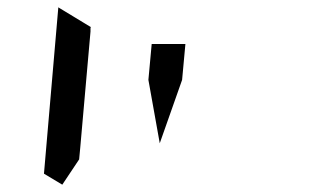

<svg xmlns="http://www.w3.org/2000/svg" viewBox="-20 -981 856 524"><path d="M100 -507 139 -959Q139 -959 139 -961L228 -907L227 -905V-895L224 -861L217 -782L199 -578L196 -546L150 -477ZM385 -763 394 -861H486L477 -763L416 -590Z"/></svg>

Font: DSEG14 Modern Mini
Style: Italic
Weight: 400
Italic angle: -5°
Designer: Keshikan(Twitter:@keshinomi_88pro)
Version: Version 0.46